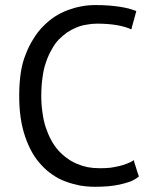

<svg xmlns="http://www.w3.org/2000/svg" viewBox="-20 -715 598 747"><path d="M501 -91.8Q489.3 -84 475.6 -79.1Q461.9 -73.2 445.3 -69.3Q428.7 -65.4 410.2 -62.5Q390.6 -60.5 369.1 -60.5Q343.8 -60.5 321.3 -64.5Q298.8 -69.3 278.3 -78.1Q257.8 -86.9 239.3 -100.6Q221.7 -113.3 206.1 -130.9Q190.4 -148.4 178.7 -170.9Q167 -192.4 158.2 -218.8Q149.4 -245.1 145.5 -275.4Q140.6 -306.6 140.6 -341.8Q140.6 -380.9 145.5 -414.1Q149.4 -446.3 159.2 -473.6Q168 -500 180.7 -521.5Q192.4 -543.9 208 -560.5Q223.6 -576.2 241.2 -588.9Q258.8 -600.6 278.3 -608.4Q296.9 -616.2 317.4 -619.1Q336.9 -623 357.4 -623Q400.4 -623 434.6 -617.2Q467.8 -611.3 491.2 -600.6Q491.2 -600.6 491.2 -601.6Q491.2 -601.6 491.2 -602.5Q491.2 -602.5 492.2 -603.5Q492.2 -603.5 492.2 -604.5Q492.2 -604.5 492.2 -605.5Q492.2 -605.5 492.2 -606.4Q492.2 -606.4 493.2 -607.4Q493.2 -607.4 493.2 -608.4Q493.2 -608.4 493.2 -609.4Q493.2 -609.4 493.2 -610.4Q493.2 -611.3 494.1 -612.3Q494.1 -612.3 494.1 -613.3Q494.1 -613.3 494.1 -614.3Q494.1 -614.3 495.1 -615.2Q495.1 -615.2 495.1 -616.2Q495.1 -616.2 495.1 -616.2Q495.1 -616.2 495.1 -617.2Q495.1 -617.2 496.1 -619.1Q496.1 -619.1 496.1 -620.1Q496.1 -620.1 496.1 -621.1Q496.1 -621.1 497.1 -621.1Q497.1 -621.1 497.1 -622.1Q497.1 -622.1 497.1 -623Q497.1 -623 497.1 -624Q497.1 -624 497.1 -625Q497.1 -625 498 -626Q498 -626 498 -626Q498 -627 498 -627.9Q498 -627.9 498 -628.9Q498 -628.9 499 -628.9Q499 -628.9 499 -629.9Q499 -629.9 499 -630.9Q499 -630.9 499 -631.8Q499 -631.8 499 -631.8Q499 -631.8 500 -633.8Q500 -633.8 500 -633.8Q500 -634.8 500 -635.7Q500 -635.7 501 -635.7Q501 -635.7 501 -636.7Q501 -636.7 501 -637.7Q501 -637.7 501 -637.7Q501 -637.7 502 -639.6Q502 -639.6 502 -639.6Q502 -639.6 502 -640.6Q502 -640.6 502 -641.6Q502 -641.6 502 -642.6Q502 -642.6 502.9 -643.6Q502.9 -643.6 502.9 -644.5Q502.9 -644.5 502.9 -645.5Q502.9 -645.5 502.9 -646.5Q502.9 -646.5 503.9 -647.5Q503.9 -647.5 503.9 -647.5Q503.9 -647.5 503.9 -648.4Q503.9 -648.4 503.9 -649.4Q503.9 -649.4 504.9 -650.4Q504.9 -650.4 504.9 -651.4Q504.9 -651.4 504.9 -651.4Q504.9 -652.3 504.9 -653.3Q504.9 -653.3 505.9 -654.3Q505.9 -654.3 505.9 -655.3Q505.9 -655.3 505.9 -656.2Q505.9 -656.2 505.9 -656.2Q505.9 -656.2 506.8 -658.2Q506.8 -658.2 506.8 -658.2Q506.8 -658.2 506.8 -660.2Q506.8 -660.2 506.8 -660.2Q506.8 -660.2 507.8 -662.1Q507.8 -662.1 507.8 -663.1Q507.8 -663.1 507.8 -664.1Q507.8 -664.1 508.8 -664.1Q508.8 -664.1 508.8 -666Q508.8 -666 508.8 -667Q508.8 -667 508.8 -668Q508.8 -668 509.8 -668.9Q509.8 -668.9 509.8 -669.9Q509.8 -669.9 509.8 -670.9Q509.8 -670.9 510.7 -671.9Q498 -676.8 481.4 -681.6Q465.8 -685.5 447.3 -688.5Q427.7 -691.4 404.3 -693.4Q380.9 -695.3 351.6 -695.3Q323.2 -695.3 296.9 -690.4Q270.5 -685.5 244.1 -675.8Q217.8 -666 193.4 -650.4Q169.9 -634.8 148.4 -613.3Q127 -591.8 110.4 -564.5Q92.8 -537.1 80.1 -503.9Q66.4 -470.7 60.5 -429.7Q54.7 -389.6 54.7 -341.8Q54.7 -295.9 60.5 -255.9Q66.4 -216.8 78.1 -182.6Q89.8 -148.4 105.5 -121.1Q121.1 -93.8 141.6 -72.3Q161.1 -50.8 184.6 -35.2Q208 -18.6 235.4 -8.8Q261.7 1 291 6.8Q319.3 11.7 350.6 11.7Q376 11.7 399.4 9.8Q423.8 7.8 446.3 2.9Q467.8 -2 487.3 -8.8Q505.9 -16.6 520.5 -28.3Q516.6 -39.1 513.7 -47.9Q510.7 -56.6 508.8 -64.5Q504.9 -75.2 502.9 -82Q502 -88.9 501 -91.8Z"/></svg>

Font: Aptus Gothic JP
Style: Medium
Weight: 400
Designer: Fuminori Ogawa / Motoya
Version: Version 1